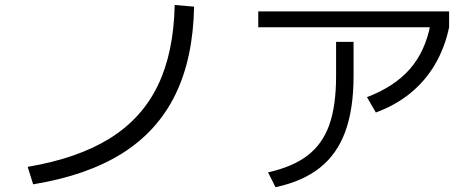

<svg xmlns="http://www.w3.org/2000/svg" viewBox="-20 -740 1915 783"><path d="M692.4 -719.7 771.5 -712.9Q767.6 -502 694.8 -353.5Q622.1 -205.1 478.5 -114.7Q335 -24.4 115.2 11.7L92.8 -59.6Q295.9 -93.8 427.2 -175.3Q558.6 -256.8 623.5 -391.1Q688.5 -525.4 692.4 -719.7Z M1350.6 -429.7V-569.3H1421.9V-429.7Q1421.9 -295.9 1388.2 -203.6Q1354.5 -111.3 1284.2 -55.7Q1213.9 0 1103.5 23.4L1073.2 -37.1Q1173.8 -59.6 1234.4 -106Q1294.9 -152.3 1322.8 -230.5Q1350.6 -308.6 1350.6 -429.7ZM1033.2 -693.4H1811.5V-628.9H1033.2ZM1735.4 -640.6 1811.5 -628.9Q1793.9 -544.9 1753.9 -477.1Q1713.9 -409.2 1653.3 -359.9Q1592.8 -310.5 1512.7 -281.2L1476.6 -343.8Q1588.9 -386.7 1651.9 -459Q1714.8 -531.2 1735.4 -640.6Z"/></svg>

Font: Pretendard JP Variable
Style: Regular
Weight: 400
Designer: Base glyphs from Inter by Rasmus Andersson; Hangul glyphs from Noto Sans CJK(Source Han Sans) by Jang Soo-young and Kang
Foundry: Kil Hyung-jin
Version: Version 1.307;Glyphs 3.2 (3192)